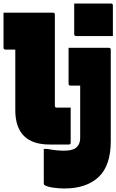

<svg xmlns="http://www.w3.org/2000/svg" viewBox="-30 -822 662 1092"><path d="M392 -802H601Q612 -802 612 -791V-617H403Q392 -617 392 -628ZM-10 -750H271Q282 -750 282 -739V-221Q282 -215 285 -212Q287 -210 292 -210H372V-11Q372 0 361 0H253Q57 0 57 -196V-540H1Q-10 -540 -10 -551ZM589 -550Q600 -550 600 -539V-19Q600 120 530.5 185Q461 250 336 250Q310 250 277.5 246Q245 242 225 232Q219 229 219 219V25H239Q264 30 288.5 32.5Q313 35 332 35Q354 35 371.5 31.5Q389 28 402 19Q413 10 419.5 -4Q426 -18 426 -39V-335H371Q360 -335 360 -346V-550Z"/></svg>

Font: Recursive Mn Lnr St XBk
Style: Regular
Weight: 1000
Monospace: yes
Version: Version 1.079;hotconv 1.0.112;makeotfexe 2.5.65598; ttfautoh